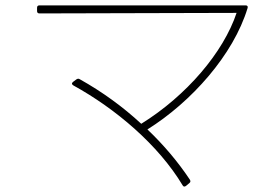

<svg xmlns="http://www.w3.org/2000/svg" viewBox="-20 -688 1040 715"><path d="M127 -638 861 -640C812 -493 675 -332 506 -227C438 -290 361 -346 277 -393C273 -396 268 -395 264 -392L252 -383C250 -381 248 -379 248 -377C248 -374 250 -372 253 -370C411 -283 570 -148 660 2C663 8 668 8 673 4L685 -6C690 -10 690 -14 687 -19C643 -85 590 -148 529 -206C692 -308 849 -483 902 -658C904 -664 901 -668 895 -668H127C121 -668 118 -665 118 -659V-647C118 -641 121 -638 127 -638Z"/></svg>

Font: LINE Seed JP_OTF Thin
Style: Regular
Weight: 250
Designer: LY Corporation & Fontrix & Fontworks
Version: Version 1.007